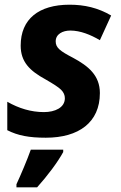

<svg xmlns="http://www.w3.org/2000/svg" viewBox="-20 -576 513 817"><path d="M175 10C315 10 405 -55 405 -180C405 -255 356 -295 291 -330C235 -359 217 -373 217 -400C217 -431 247 -446 279 -446C322 -446 366 -428 405 -405L453 -510C397 -543 339 -556 276 -556C145 -556 68 -495 68 -382C68 -313 106 -275 174 -238C207 -219 229 -205 240 -194C251 -183 256 -171 256 -158C256 -118 214 -99 167 -99C112 -99 60 -115 11 -143V-22C56 1 104 10 175 10ZM138 221C182 172 225 115 249 71V61H111C97 101 67 172 50 208V221Z"/></svg>

Font: BC Sans
Style: Bold Italic
Weight: 700
Italic angle: -12°
Designer: Monotype Design Team
Province of B.C.
Foundry: Monotype Imaging Inc.
Version: Version 2.000;GOOG;noto-source:20170915:90ef993387c0